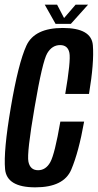

<svg xmlns="http://www.w3.org/2000/svg" viewBox="-21 -800 419 824"><path d="M130.5 4Q8 4 0.8 -74Q-6.5 -152 25.5 -339.5Q57.5 -528 92.2 -604Q127 -680 248.5 -680Q371.5 -680 377.5 -606Q383.5 -532 361 -397H259Q283.5 -540.5 276.8 -573.5Q270 -606.5 237 -606.5Q202.5 -606.5 181.8 -571.5Q161 -536.5 127.5 -339.5Q93.5 -142.5 101 -106Q108.5 -69.5 142.5 -69.5Q175.5 -69.5 194.8 -104Q214 -138.5 238 -278H340Q317 -148 284.8 -72Q252.5 4 130.5 4ZM217.5 -697.5 171 -780H224L254 -722.5L303.5 -780H357L283 -697.5Z"/></svg>

Font: Anybody Condensed Medium
Style: Italic
Weight: 500
Width: 3
Italic angle: -10°
Designer: Tyler Finck
Foundry: Etcetera Type Company
Version: Version 1.010; ttfautohint (v1.8.3) -l 8 -r 50 -G 200 -x 14 